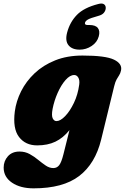

<svg xmlns="http://www.w3.org/2000/svg" viewBox="-72 -800 698 1075"><path d="M494.5 -19Q461.5 116.5 371.2 185.5Q281 254.5 116 254.5Q42 254.5 -4.8 222.8Q-51.5 191 -51.5 138.5Q-51.5 101.5 -27.8 75Q-4 48.5 37 48.5Q68.5 48.5 94 62.5Q119.5 76.5 141.5 94.8Q163.5 113 184.2 127Q205 141 226.5 141Q247 141 259.5 124.8Q272 108.5 283 64.5L317 -71.5Q281.5 -27.5 238.2 -6.8Q195 14 136 14Q70.5 14 34.5 -33Q-1.5 -80 11 -176.5Q18.5 -233.5 46.2 -289Q74 -344.5 121.8 -389.8Q169.5 -435 236.8 -462Q304 -489 390 -489Q518.5 -489 566.2 -466Q614 -443 605.5 -405Q602 -389 595.2 -378.8Q588.5 -368.5 581 -355.5Q573.5 -342.5 567.5 -318ZM222.5 -190.5Q215.5 -152.5 223.2 -137.2Q231 -122 244 -122Q266 -122 292.8 -149.8Q319.5 -177.5 341.8 -223.8Q364 -270 371.5 -326Q375 -351 366.5 -365.5Q358 -380 343.5 -380Q319.5 -380 294.8 -351.8Q270 -323.5 250.8 -280Q231.5 -236.5 222.5 -190.5ZM428.5 -660Q463 -660 476 -643Q489 -626 481 -596.5Q472 -563 441 -542.5Q410 -522 374 -522Q331.5 -522 311.5 -546.8Q291.5 -571.5 304 -618.5Q319.5 -676.5 358.8 -716.8Q398 -757 478 -777.5Q500 -783.5 510.5 -776Q521 -768.5 520 -753.5Q519 -739.5 509.2 -728Q499.5 -716.5 478.5 -711Q433.5 -698.5 420 -690.5Q406.5 -682.5 404 -673Q400.5 -660 418.5 -660Z"/></svg>

Font: Fraunces 9pt S100 Black
Style: Italic
Weight: 900
Italic angle: -16°
Version: Version 1.000; ttfautohint (v1.8.3)